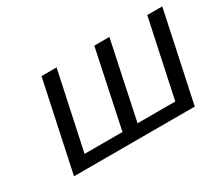

<svg xmlns="http://www.w3.org/2000/svg" viewBox="-86 -637 951 829"><g transform="rotate(-30 389.0 -222.5)"><path d="M81.1 0 175.8 -444.8H251L168.9 -61H357.9L439 -444.8H514.2L433.1 -61H621.1L703.1 -444.8H777.8L683.1 0Z"/></g></svg>

Font: CMU Sans Serif
Style: Oblique
Weight: 500
Italic angle: -12°
Version: Version 0.7.0